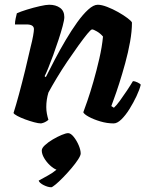

<svg xmlns="http://www.w3.org/2000/svg" viewBox="-20 -520 620 809"><path d="M153 0Q142 0 123.5 -5Q105 -10 86 -17Q67 -24 53 -31.5Q39 -39 37 -44Q47 -75 60 -123Q73 -171 86 -224Q99 -277 109 -322Q116 -349 119.5 -369Q123 -389 123 -397Q123 -417 92 -417H43Q43 -429 46 -442.5Q49 -456 51 -464Q66 -471 93.5 -479.5Q121 -488 147.5 -494Q174 -500 187 -500Q215 -500 233 -487Q251 -474 251 -448Q251 -436 244 -410Q237 -384 226.5 -352Q216 -320 204.5 -288.5Q193 -257 183 -232.5Q173 -208 168 -199L173 -195Q190 -229 211.5 -270Q233 -311 257 -351.5Q281 -392 305 -425.5Q329 -459 351.5 -479.5Q374 -500 392 -500Q408 -500 431.5 -491Q455 -482 478 -469Q501 -456 517.5 -443.5Q534 -431 536 -425Q536 -388 528 -343.5Q520 -299 507.5 -253.5Q495 -208 482.5 -169Q470 -130 460.5 -104.5Q451 -79 449 -73L460 -66Q471 -76 485.5 -96Q500 -116 515 -138.5Q530 -161 540 -178Q549 -178 560 -172.5Q571 -167 573 -163Q568 -142 555 -114.5Q542 -87 525.5 -60.5Q509 -34 491.5 -17Q474 0 459 0Q431 0 402.5 -8.5Q374 -17 354 -28Q334 -39 331 -47Q336 -60 348 -94.5Q360 -129 373.5 -176Q387 -223 398.5 -273Q410 -323 414 -366Q403 -379 388.5 -387.5Q374 -396 368 -396Q363 -396 347.5 -377Q332 -358 310 -327.5Q288 -297 264 -261.5Q240 -226 219 -191Q198 -156 184 -130Q175 -100 175 -69Q175 -55 177.5 -41.5Q180 -28 184 -15Q170 -3 153 0ZM196 269Q182 269 164 260Q146 251 143 241Q161 231 182 219.5Q203 208 218 195Q205 190 190.5 176.5Q176 163 166 146Q156 129 156 114Q156 104 169.5 91.5Q183 79 202.5 67.5Q222 56 240 48.5Q258 41 267 41Q278 41 290.5 56.5Q303 72 311.5 92Q320 112 320 127Q320 135 309 152Q298 169 281 189Q264 209 246 227.5Q228 246 214 257.5Q200 269 196 269Z"/></svg>

Font: Texturina ExtraBold
Style: Italic
Weight: 800
Italic angle: -11°
Designer: Guillermo Torres Carreño
Foundry: Omnibus-Type
Version: Version 1.002; ttfautohint (v1.8.3)